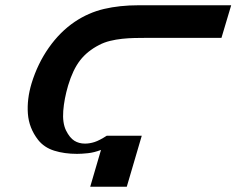

<svg xmlns="http://www.w3.org/2000/svg" viewBox="-20 -710 899 730"><path d="M231 -214Q245 -186 262.5 -175Q280 -164 303 -164Q321 -164 339.5 -170Q358 -176 386 -194H519L462 0H323L364 -140Q338 -130 314 -127.5Q290 -125 273 -125Q225 -125 186.5 -137Q148 -149 125 -178Q90 -223 86 -278Q82 -333 100 -393Q123 -468 165.5 -528.5Q208 -589 264 -627Q316 -662 375.5 -676Q435 -690 507 -690H859L822 -566H536Q515 -566 491.5 -565.5Q468 -565 444.5 -562.5Q421 -560 398.5 -554.5Q376 -549 357 -539Q312 -516 284.5 -480.5Q257 -445 239 -385Q224 -334 220.5 -288.5Q217 -243 231 -214Z"/></svg>

Font: DG Didot
Style: Bold Italic
Weight: 700
Designer: David Gatwood, Takis Katsoulidis, and George D. Matthiopoulos
Foundry: David Gatwood
Version: Version 1.0